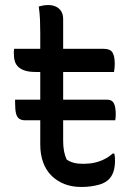

<svg xmlns="http://www.w3.org/2000/svg" viewBox="-20 -726 540 763"><path d="M40 -330H405Q425 -330 432.5 -315.5Q440 -301 440 -271Q440 -266 439.5 -259.5Q439 -253 438 -248H80Q65 -248 56 -254.5Q47 -261 43.5 -276Q40 -291 40 -318Q40 -321 40 -324Q40 -327 40 -330ZM36 -532H392Q418 -532 427 -517.5Q436 -503 436 -472Q436 -467 435.5 -461Q435 -455 434.5 -450Q434 -445 433 -440H122Q97 -440 80.5 -445Q64 -450 53.5 -459.5Q43 -469 39 -482.5Q35 -496 35 -515Q35 -518 35 -521Q35 -524 35.5 -527Q36 -530 36 -532ZM434 -116Q436 -109 436.5 -102Q437 -95 437 -87Q437 -65 432 -47.5Q427 -30 416 -17Q409 -9 398.5 -2.5Q388 4 373.5 8Q359 12 341.5 14.5Q324 17 303 17Q266 17 236.5 5.5Q207 -6 185 -27.5Q163 -49 151.5 -80.5Q140 -112 140 -152Q140 -207 140 -262.5Q140 -318 140 -373Q140 -428 140 -483.5Q140 -539 140 -594Q140 -620 139 -646.5Q138 -673 134 -700Q144 -703 153.5 -704.5Q163 -706 172 -706Q188 -706 201.5 -700Q215 -694 223 -681.5Q231 -669 231 -650Q231 -590 231 -529.5Q231 -469 231 -409Q231 -349 231 -288.5Q231 -228 231 -168Q231 -143 234.5 -125Q238 -107 245 -92Q258 -83 273.5 -79Q289 -75 311 -75Q335 -75 355.5 -79.5Q376 -84 394 -93Q412 -102 428 -116Z"/></svg>

Font: Recursive Casual
Style: Regular
Weight: 400
Version: Version 1.047